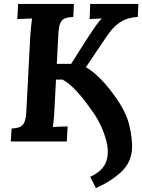

<svg xmlns="http://www.w3.org/2000/svg" viewBox="-20 -720 724 977"><path d="M468 237 439 180Q464 168 483 153Q502 138 514 116.5Q526 95 528 66Q531 40 522.5 3.5Q514 -33 496 -74Q478 -115 450 -154Q410 -211 382 -242.5Q354 -274 334.5 -290Q315 -306 298 -315H265L257 -164Q256 -137 253.5 -112Q251 -87 249 -74L324 -77L320 0H35L39 -66Q61 -67 77 -72Q93 -77 102.5 -95Q112 -113 114 -153L134 -536Q136 -563 138.5 -588Q141 -613 143 -626L68 -623L72 -700H356L353 -634Q331 -633 314.5 -628Q298 -623 288.5 -605.5Q279 -588 277 -547L269 -395H342L425 -526Q445 -556 465.5 -586Q486 -616 499 -626L436 -623L439 -700H684L681 -634Q659 -633 633 -626Q607 -619 579 -598Q551 -577 521 -532L417 -378Q443 -363 467.5 -341.5Q492 -320 516 -292.5Q540 -265 564 -231Q622 -151 638 -82.5Q654 -14 652 36Q648 107 596.5 155Q545 203 468 237Z"/></svg>

Font: Lora Italic
Style: Italic
Weight: 400
Italic angle: -3°
Designer: Olga Karpushina, Alexei Vanyashin (Cyrillic)
Foundry: Cyreal
Version: Version 2.210; ttfautohint (v1.8.1.43-b0c9)